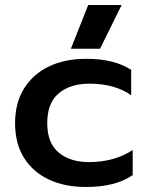

<svg xmlns="http://www.w3.org/2000/svg" viewBox="-20 -729 588 764"><path d="M331 -709H464L378 -535H262ZM40 -239Q40 -319 75.5 -376.5Q111 -434 174.5 -464.5Q238 -495 323 -495Q435 -495 502 -451V-350Q437 -396 336 -396Q259 -396 213.5 -357.5Q168 -319 168 -239Q168 -160 213.5 -122Q259 -84 334 -84Q435 -84 508 -132V-32Q472 -8 426.5 3.5Q381 15 321 15Q237 15 173.5 -15Q110 -45 75 -102Q40 -159 40 -239Z"/></svg>

Font: Prompt Medium
Style: Regular
Weight: 500
Designer: Katatrad Team
Foundry: CadsonDemak
Version: Version 1.001